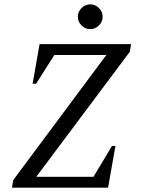

<svg xmlns="http://www.w3.org/2000/svg" viewBox="-20 -863 658 883"><path d="M35 0 41 -35 469 -610H230L146 -478H130L162 -660H583L577 -625L147 -50H410L495 -192H511L477 0ZM395 -729Q372 -729 355 -746Q338 -763 338 -786Q338 -809 355 -826Q372 -843 395 -843Q418 -843 435 -826Q452 -809 452 -786Q452 -763 435 -746Q418 -729 395 -729Z"/></svg>

Font: Spectral SC
Style: Italic
Weight: 400
Italic angle: -10°
Designer: Jean-Baptiste Levee
Foundry: Production Type
Version: Version 2.001